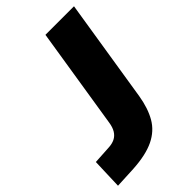

<svg xmlns="http://www.w3.org/2000/svg" viewBox="-253 -782 870 870"><g transform="rotate(-45 182.0 -347.0)"><path d="M-35 11 -30 -136 55 -141Q80 -142 97 -150.5Q114 -159 124.5 -176Q135 -193 139 -220L216 -705H399L320 -208Q309 -141 282.5 -95Q256 -49 204.5 -24Q153 1 68 6Z"/></g></svg>

Font: Nunito Sans 12pt ExtraLight 12pt Black
Style: Italic
Weight: 900
Italic angle: -9°
Version: Version 3.101;gftools[0.9.27]